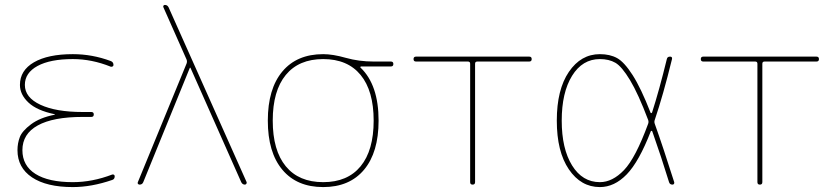

<svg xmlns="http://www.w3.org/2000/svg" viewBox="-20 -750 3398 780"><path d="M202 -284Q203 -284 203 -285Q203 -286 202 -286Q130 -301 95.5 -333.5Q61 -366 61 -405Q61 -464 118 -497Q175 -530 276 -530Q355 -530 430 -502Q441 -498 441 -486Q441 -482 437.5 -480Q434 -478 430 -479Q353 -510 276 -510Q184 -510 132.5 -482Q81 -454 81 -405Q81 -354 144 -324.5Q207 -295 316 -295H351Q361 -295 361 -285Q361 -275 351 -275H316Q196 -275 133.5 -240.5Q71 -206 71 -140Q71 -77 124 -43.5Q177 -10 276 -10Q355 -10 436 -41Q440 -42 443 -40Q446 -38 446 -34Q446 -22 436 -19Q352 10 276 10Q169 10 110 -29.5Q51 -69 51 -140Q51 -168 60.5 -193Q70 -218 106 -245Q142 -272 202 -284Z M547 0Q543 0 540.5 -3Q538 -6 540 -10L738 -492Q741 -500 738 -508L644 -720Q642 -724 644 -727Q646 -730 650 -730Q660 -730 665 -720L982 -10Q983 -6 980.5 -3Q978 0 975 0Q965 0 960 -10L754 -474Q754 -475 753 -475Q751 -475 751 -474L562 -10Q558 0 547 0Z M1445 -445.5Q1392 -510 1293 -510Q1194 -510 1141 -445.5Q1088 -381 1088 -260Q1088 -139 1141 -74.5Q1194 -10 1293 -10Q1392 -10 1445 -74.5Q1498 -139 1498 -260Q1498 -381 1445 -445.5ZM1293 -530Q1332 -530 1385 -515Q1438 -500 1498 -500H1568Q1578 -500 1578 -490Q1578 -480 1568 -480H1447Q1445 -480 1444 -478Q1443 -476 1445 -475Q1518 -405 1518 -260Q1518 -131 1459 -60.5Q1400 10 1293 10Q1186 10 1127 -60.5Q1068 -131 1068 -260Q1068 -389 1127 -459.5Q1186 -530 1293 -530Z M1670 -500Q1660 -500 1660 -510Q1660 -520 1670 -520H2130Q2140 -520 2140 -510Q2140 -500 2130 -500H1919Q1910 -500 1910 -491V-10Q1910 0 1900 0Q1890 0 1890 -10V-491Q1890 -500 1881 -500Z M2417 -510Q2346 -510 2304 -442Q2262 -374 2262 -260Q2262 -146 2304 -78Q2346 -10 2417 -10Q2468 -10 2515 -59Q2562 -108 2613 -247Q2616 -255 2613 -263Q2573 -369 2539.5 -424.5Q2506 -480 2480 -495Q2454 -510 2417 -510ZM2417 10Q2340 10 2291 -62Q2242 -134 2242 -260Q2242 -386 2291 -458Q2340 -530 2417 -530Q2458 -530 2487 -514Q2516 -498 2550 -445Q2584 -392 2623 -292Q2624 -290 2626 -290.5Q2628 -291 2629 -293Q2658 -383 2689 -510Q2691 -520 2702 -520Q2712 -520 2710 -510Q2674 -363 2640 -263Q2637 -255 2640 -247Q2674 -152 2719 -10Q2720 -6 2718 -3Q2716 0 2712 0Q2701 0 2698 -10Q2667 -111 2630 -216Q2629 -218 2627 -218.5Q2625 -219 2624 -217Q2576 -93 2526 -41.5Q2476 10 2417 10Z M2837 -500Q2827 -500 2827 -510Q2827 -520 2837 -520H3297Q3307 -520 3307 -510Q3307 -500 3297 -500H3086Q3077 -500 3077 -491V-10Q3077 0 3067 0Q3057 0 3057 -10V-491Q3057 -500 3048 -500Z"/></svg>

Font: Rounded Mplus 1c Thin
Style: Regular
Weight: 250
Version: Version 1.059.20150529